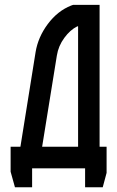

<svg xmlns="http://www.w3.org/2000/svg" viewBox="-20 -704 490 803"><path d="M156.2 -90.3H306.6V-593.8H303.2Q273.4 -579.1 248.8 -545.4Q224.1 -511.7 217.8 -471.7ZM128.9 -486.3Q139.2 -548.8 179.9 -603.5Q220.7 -658.2 277.3 -680.7L285.6 -683.6H396.5V-90.3H425.8V19L409.7 79.1H335.9V0H114.3V79.1H42.5L24.4 14.2V-90.3H65.4Z"/></svg>

Font: Anka/Coder Narrow
Style: Bold
Weight: 700
Width: 3
Monospace: yes
Version: Version 001.100